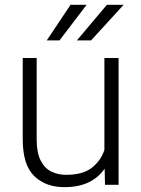

<svg xmlns="http://www.w3.org/2000/svg" viewBox="-20 -770 589 800"><path d="M417.5 0 416 -67.4Q391.6 -31.2 350.1 -10.7Q308.6 9.8 248 9.8Q170.4 9.8 122.6 -36.4Q74.7 -82.5 74.7 -190.4V-528.3H132.8V-189.5Q132.8 -133.3 149.4 -101.1Q166 -68.8 193.8 -55.2Q221.7 -41.5 254.9 -41.5Q324.7 -41.5 362.5 -71Q400.4 -100.6 415 -145.5V-528.3H474.1V0ZM300.3 -601.6 425.3 -750H495.1L359.4 -601.6ZM174.8 -601.6 273.9 -750H340.8L228 -601.6Z"/></svg>

Font: Vazirmatn RD ExtraLight
Style: Regular
Weight: 200
Designer: Saber Rastikerdar
Foundry: Saber Rastikerdar
Version: Version 32.102